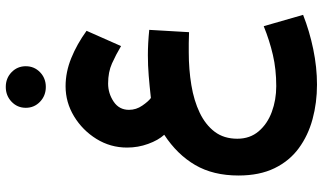

<svg xmlns="http://www.w3.org/2000/svg" viewBox="-254 -564 1155 688"><g transform="rotate(-90 324.0 -220.5)"><path d="M281.2 -706.1Q281.2 -736.3 303 -757.1Q324.7 -777.8 356 -777.8Q387.2 -777.8 408.7 -757.1Q430.2 -736.3 430.2 -706.1Q430.2 -675.8 408.7 -655Q387.2 -634.3 356 -634.3Q324.7 -634.3 303 -655Q281.2 -675.8 281.2 -706.1ZM560.5 -263.7 552.2 -121.1Q530.3 -122.1 513.4 -122.1Q496.6 -122.1 480 -122.1Q418.5 -122.1 362.5 -112.8Q306.6 -103.5 263.4 -82.8Q220.2 -62 195.3 -29.1Q170.4 3.9 170.4 51.8Q170.4 97.2 197 128.4Q223.6 159.7 266.6 175.5Q309.6 191.4 358.9 191.4Q418.9 191.4 470.5 179.4Q522 167.5 573.7 146.5L614.3 287.6Q556.2 310.5 491.2 324Q426.3 337.4 364.3 337.4Q299.3 337.4 240.7 321.5Q182.1 305.7 136.5 272.2Q90.8 238.8 64.7 185.1Q38.6 131.3 38.6 56.2Q38.6 -34.7 76.2 -99.1Q113.8 -163.6 184.6 -210Q165 -231.4 151.9 -267.6Q138.7 -303.7 138.7 -343.3Q138.7 -402.8 169.7 -452.9Q200.7 -502.9 250.7 -533.2Q300.8 -563.5 358.4 -563.5Q409.2 -563.5 459.2 -543.2Q509.3 -522.9 557.1 -488.3L502.4 -364.7Q471.2 -383.3 440.2 -397.2Q409.2 -411.1 368.2 -411.1Q333 -411.1 303.5 -391.4Q273.9 -371.6 273.9 -336.4Q273.9 -310.5 289.1 -288.6Q304.2 -266.6 316.4 -257.8Q359.9 -262.7 396.2 -265.6Q432.6 -268.6 469.7 -268.6Q512.2 -268.6 560.5 -263.7Z"/></g></svg>

Font: Vazirmatn RD Black
Style: Regular
Weight: 900
Designer: Saber Rastikerdar
Foundry: Saber Rastikerdar
Version: Version 32.102